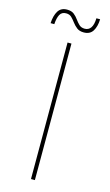

<svg xmlns="http://www.w3.org/2000/svg" viewBox="-131 -904 547 951"><g transform="rotate(15 143.0 -428.5)"><path d="M133 0V-700H153V0ZM197 -769Q175 -769 161.5 -779.5Q148 -790 138 -803.5Q128 -817 117.5 -827.5Q107 -838 89 -838Q67 -838 57.5 -820.5Q48 -803 46 -771H27Q29 -810 43.5 -833.5Q58 -857 89 -857Q112 -857 125 -846.5Q138 -836 147.5 -822.5Q157 -809 168 -798.5Q179 -788 197 -788Q217 -788 228 -804Q239 -820 240 -853H259Q258 -816 243.5 -792.5Q229 -769 197 -769Z"/></g></svg>

Font: Montserrat Thin Thin
Style: Regular
Weight: 250
Version: Version 9.000